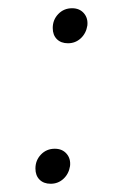

<svg xmlns="http://www.w3.org/2000/svg" viewBox="-20 -458 281 466"><path d="M108 -390Q108 -410 121.5 -424Q135 -438 155 -438Q173 -438 183.5 -426Q194 -414 192 -396Q189 -377 176 -365Q163 -353 145 -353Q128 -353 118 -363Q108 -373 108 -390ZM66 -49Q66 -69 79.5 -83Q93 -97 113 -97Q131 -97 141.5 -85Q152 -73 150 -55Q147 -36 134 -24Q121 -12 103 -12Q86 -12 76 -22Q66 -32 66 -49Z"/></svg>

Font: Barlow Semi Condensed Thin
Style: Italic
Weight: 250
Width: 4
Italic angle: -7°
Designer: Jeremy Tribby
Foundry: Tribby Type
Version: Version 1.408